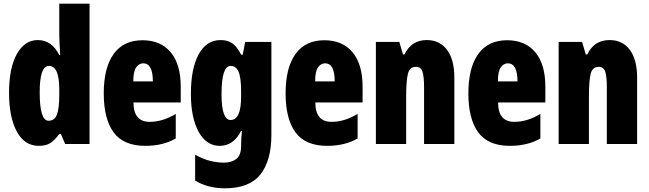

<svg xmlns="http://www.w3.org/2000/svg" viewBox="-20 -780 3518 1040"><path d="M195 -280Q195 -423 245 -423Q301 -423 301 -297V-265Q301 -191 288 -158.5Q275 -126 243 -126Q195 -126 195 -280ZM301 -54H310L333 0H465V-760H301V-588Q301 -573 302.5 -546.5Q304 -520 306 -482H301Q260 -563 185 -563Q113 -563 71 -487Q29 -411 29 -278Q29 -145 71 -67.5Q113 10 190 10Q228 10 251.5 -4.5Q275 -19 301 -54Z M542 -274Q542 -136 595.5 -63Q649 10 767 10Q863 10 932 -30V-163Q861 -120 791 -120Q703 -120 703 -225H959V-310Q959 -432 904.5 -497Q850 -562 752 -562Q649 -562 595.5 -487.5Q542 -413 542 -274ZM808 -339H702Q702 -393 717.5 -415Q733 -437 756 -437Q808 -437 808 -339Z M1286 -285V-256Q1286 -130 1229 -130Q1180 -130 1180 -270Q1180 -423 1229 -423Q1259 -423 1272.5 -391Q1286 -359 1286 -285ZM1014 -272Q1014 -142 1056 -66Q1098 10 1170 10Q1245 10 1286 -71H1291Q1286 -38 1286 5V11Q1286 61 1260 81Q1234 101 1193 101Q1157 101 1118.5 91.5Q1080 82 1037 58V198Q1106 240 1198 240Q1331 240 1390.5 165Q1450 90 1450 -50V-553H1308L1295 -484H1286Q1263 -529 1237.5 -546Q1212 -563 1175 -563Q1098 -563 1056 -485.5Q1014 -408 1014 -272Z M1527 -274Q1527 -136 1580.5 -63Q1634 10 1752 10Q1848 10 1917 -30V-163Q1846 -120 1776 -120Q1688 -120 1688 -225H1944V-310Q1944 -432 1889.5 -497Q1835 -562 1737 -562Q1634 -562 1580.5 -487.5Q1527 -413 1527 -274ZM1793 -339H1687Q1687 -393 1702.5 -415Q1718 -437 1741 -437Q1793 -437 1793 -339Z M2171 -485H2163L2143 -553H2016V0H2180V-253Q2180 -346 2190 -382Q2200 -418 2232 -418Q2261 -418 2269 -390Q2277 -362 2277 -308V0H2441V-360Q2441 -457 2401.5 -510Q2362 -563 2292 -563Q2208 -563 2171 -485Z M2517 -274Q2517 -136 2570.5 -63Q2624 10 2742 10Q2838 10 2907 -30V-163Q2836 -120 2766 -120Q2678 -120 2678 -225H2934V-310Q2934 -432 2879.5 -497Q2825 -562 2727 -562Q2624 -562 2570.5 -487.5Q2517 -413 2517 -274ZM2783 -339H2677Q2677 -393 2692.5 -415Q2708 -437 2731 -437Q2783 -437 2783 -339Z M3161 -485H3153L3133 -553H3006V0H3170V-253Q3170 -346 3180 -382Q3190 -418 3222 -418Q3251 -418 3259 -390Q3267 -362 3267 -308V0H3431V-360Q3431 -457 3391.5 -510Q3352 -563 3282 -563Q3198 -563 3161 -485Z"/></svg>

Font: Noto Sans Display Condensed Black
Style: Regular
Weight: 900
Width: 3
Designer: Monotype Design team
Foundry: Monotype Imaging Inc.
Version: 1.000